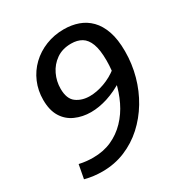

<svg xmlns="http://www.w3.org/2000/svg" viewBox="-168 -834 917 968"><g transform="rotate(-30 290.5 -350.5)"><path d="M151 9Q127 9 101.5 6Q76 3 50 -4L65 -84Q87 -79 107 -77Q127 -75 145 -75Q205 -75 253 -96.5Q301 -118 338 -156.5Q375 -195 399 -245Q423 -295 435.5 -351.5Q448 -408 448 -466Q448 -528 434.5 -563.5Q421 -599 396 -614Q371 -629 335 -629Q284 -629 248.5 -604Q213 -579 194.5 -540Q176 -501 176 -458Q176 -399 208 -375.5Q240 -352 286 -352Q326 -352 370.5 -368Q415 -384 453 -414L450 -344Q400 -312 349 -295.5Q298 -279 251 -279Q202 -279 160.5 -297.5Q119 -316 95.5 -354.5Q72 -393 72 -453Q72 -507 92 -554Q112 -601 148.5 -636Q185 -671 234 -690.5Q283 -710 339 -710Q384 -710 422.5 -696.5Q461 -683 490 -653.5Q519 -624 535.5 -576.5Q552 -529 552 -460Q552 -387 533 -318Q514 -249 478.5 -190Q443 -131 394 -86.5Q345 -42 283.5 -16.5Q222 9 151 9Z"/></g></svg>

Font: Bitter Thin Medium
Style: Italic
Weight: 500
Italic angle: -9°
Version: Version 3.021